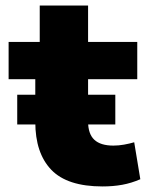

<svg xmlns="http://www.w3.org/2000/svg" viewBox="-20 -660 546 691"><path d="M349 11Q222 11 164.5 -49Q107 -109 107 -221V-375H11V-509H123V-640H297V-509H474V-375H297V-223Q297 -178 319.5 -157Q342 -136 388 -136Q407 -136 426.5 -139.5Q446 -143 463 -148L485 -15Q453 -1 420 5Q387 11 349 11ZM42 -212V-319H395V-212Z"/></svg>

Font: Nunito Sans 6pt Black
Style: Regular
Weight: 900
Version: Version 3.101;gftools[0.9.27]